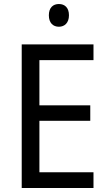

<svg xmlns="http://www.w3.org/2000/svg" viewBox="-20 -935 540 955"><path d="M273 -915C244 -915 223 -897 223 -859C223 -821 244 -802 273 -802C301 -802 323 -821 323 -859C323 -897 302 -915 273 -915ZM445 0V-78H176V-334H429V-411H176V-636H445V-714H88V0Z"/></svg>

Font: Noto Sans Khmer UI SemiCondensed
Style: Regular
Weight: 400
Width: 4
Designer: Danh Hong and the Monotype Design Team
Foundry: Monotype Imaging Inc.
Version: Version 2.002